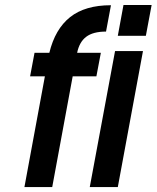

<svg xmlns="http://www.w3.org/2000/svg" viewBox="-20 -759 635 779"><path d="M79.1 0 162.1 -449.2H102.1L120.1 -544.9H180.2Q203.6 -641.1 264.4 -689.5Q325.2 -737.8 430.2 -737.8L410.2 -630.9Q357.4 -630.9 329.6 -609.6Q301.8 -588.4 293 -544.9H389.2L371.1 -449.2H274.9L191.9 0ZM344.2 0 446.8 -551.8H560.1L458 0ZM458 -613.8 481 -738.8H595.2L571.8 -613.8Z"/></svg>

Font: Involve SemiBold Oblique
Style: Italic
Weight: 600
Italic angle: -10.5°
Designer: Stefan Peev
Foundry: Context Ltd.
Version: Version 1.001